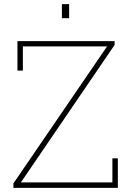

<svg xmlns="http://www.w3.org/2000/svg" viewBox="-20 -910 636 930"><path d="M44.9 0V-21.5L498.5 -685.1H90.8V-567.9H64.5V-710.9H535.2V-692.4L81.1 -26.4H524.4V-143.1H550.8V0ZM279.8 -821.8V-890.1H314.9V-821.8Z"/></svg>

Font: Roboto Slab LO Thin
Style: Regular
Weight: 250
Designer: Google
Version: Version 2.00;September 28, 2018;FontCreator 11.5.0.2427 64-b